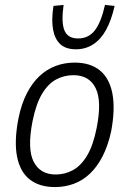

<svg xmlns="http://www.w3.org/2000/svg" viewBox="-20 -751 524 779"><path d="M203 8Q140 8 100.5 -23Q61 -54 49 -116.5Q37 -179 55 -271Q67 -330 89 -372.5Q111 -415 140.5 -442.5Q170 -470 206 -483.5Q242 -497 283 -497Q346 -497 385 -465.5Q424 -434 436 -371.5Q448 -309 431 -218Q418 -159 396 -116.5Q374 -74 345 -46.5Q316 -19 280 -5.5Q244 8 203 8ZM206 -43Q244 -43 276.5 -61Q309 -79 333.5 -120Q358 -161 372 -231Q394 -341 368 -393.5Q342 -446 278 -446Q240 -446 207.5 -428.5Q175 -411 150.5 -370Q126 -329 112 -259Q90 -147 116.5 -95Q143 -43 206 -43ZM288 -551Q248 -551 225.5 -571Q203 -591 195.5 -630Q188 -669 197 -727L238 -731Q228 -660 241.5 -627.5Q255 -595 297 -595Q339 -595 364.5 -627.5Q390 -660 406 -731L445 -727Q432 -669 410.5 -630Q389 -591 358 -571Q327 -551 288 -551Z"/></svg>

Font: Nunito Sans 10pt Condensed Light
Style: Italic
Weight: 300
Width: 3
Italic angle: -9°
Designer: Vernon Adams
Foundry: Vernon Adams
Version: Version 3.101;gftools[0.9.27]